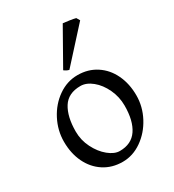

<svg xmlns="http://www.w3.org/2000/svg" viewBox="-179 -830 861 949"><g transform="rotate(-30 251.5 -356.0)"><path d="M39.1 -216.8Q39.1 -280.8 69.3 -339.1Q99.6 -397.5 150.6 -433.1Q201.7 -468.8 261.2 -468.8Q321.3 -468.8 367.4 -438.7Q413.6 -408.7 438.7 -356Q463.9 -303.2 463.9 -236.8Q463.9 -172.9 433.1 -114.7Q402.3 -56.6 351.3 -21Q300.3 14.6 242.2 14.6Q181.6 14.6 135.5 -15.4Q89.4 -45.4 64.2 -97.9Q39.1 -150.4 39.1 -216.8ZM114.7 -231Q114.7 -181.6 137 -137.5Q159.2 -93.3 192.4 -66.2Q225.6 -39.1 255.9 -39.1Q322.8 -39.1 355.5 -87.4Q388.2 -135.7 388.2 -222.2Q388.2 -272 367.2 -316.7Q346.2 -361.3 313.2 -388.2Q280.3 -415 247.1 -415Q176.8 -415 145.8 -365.5Q114.7 -315.9 114.7 -231ZM212.4 -524.9 326.7 -727.1Q339.4 -726.1 363.3 -722.4Q387.2 -718.8 397.5 -715.8L408.7 -696.8L240.2 -511.2Q226.6 -513.7 212.4 -524.9Z"/></g></svg>

Font: David Libre
Style: Regular
Weight: 400
Version: Version 1.000